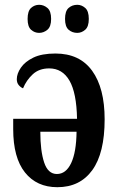

<svg xmlns="http://www.w3.org/2000/svg" viewBox="-20 -770 495 800"><path d="M219 10Q133 10 84 -51.5Q35 -113 35 -232V-275H301Q299 -383 269.5 -434Q240 -485 185 -485Q143 -485 116.5 -460.5Q90 -436 76 -402Q66 -406 58 -415.5Q50 -425 50 -440Q50 -463 67 -488Q84 -513 119 -530Q154 -547 211 -547Q312 -547 364 -475Q416 -403 416 -273Q416 -132 364.5 -61Q313 10 219 10ZM217 -45Q255 -45 276.5 -90.5Q298 -136 299 -221H148Q148 -141 164 -93Q180 -45 217 -45ZM302 -633Q281 -633 266 -646Q251 -659 251 -691Q251 -724 266 -737Q281 -750 302 -750Q320 -750 335 -737Q350 -724 350 -691Q350 -659 335 -646Q320 -633 302 -633ZM143 -633Q124 -633 109.5 -646Q95 -659 95 -691Q95 -724 109.5 -737Q124 -750 143 -750Q162 -750 177.5 -737Q193 -724 193 -691Q193 -659 177.5 -646Q162 -633 143 -633Z"/></svg>

Font: Noto Serif ExtraCondensed SemiBold
Style: Regular
Weight: 600
Width: 2
Designer: Monotype Design Team
Foundry: Monotype Imaging Inc.
Version: Version 2.015; ttfautohint (v1.8.4.7-5d5b)